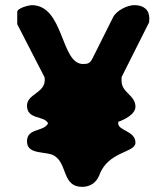

<svg xmlns="http://www.w3.org/2000/svg" viewBox="-20 -727 652 747"><path d="M85 -177C85 -122 162 -141 193 -120C243 -87 222 0 300 0C331 0 356 -17 367 -47C402 -140 507 -132 507 -172C507 -218 440 -218 440 -247V-253C463 -261 507 -282 507 -312C507 -357 453 -366 453 -412V-427L560 -640C560 -641 561 -651 561 -655C561 -689 539 -707 503 -707C475 -707 433 -686 420 -660L340 -500C330 -480 321 -478 303 -478C215 -478 230 -707 103 -707C96 -707 47 -697 47 -680V-633L153 -427C154 -426 154 -418 154 -415C154 -365 85 -361 85 -316C85 -260 154 -278 167 -247C150 -213 85 -230 85 -177Z"/></svg>

Font: Asimov Print
Style: Regular
Weight: 500
Designer: Google
Version: Version 2.000980: 2014